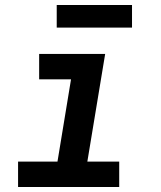

<svg xmlns="http://www.w3.org/2000/svg" viewBox="-20 -745 640 765"><path d="M52 0V-101H209L263 -429H136V-530H399L328 -101H455V0ZM206 -635V-725H506V-635Z"/></svg>

Font: Iosevka Curly Extended Oblique
Style: Bold
Weight: 700
Width: 7
Italic angle: -9°
Monospace: yes
Designer: Belleve Invis
Foundry: Belleve Invis
Version: Version 11.1.0; ttfautohint (v1.8.3)